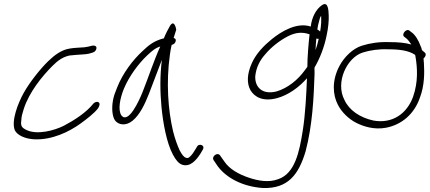

<svg xmlns="http://www.w3.org/2000/svg" viewBox="-20 -678 2153 962"><path d="M54 -26C66 0 107 18 152 20C240 24 326 -17 385 -60C415 -82 453 -111 471 -135C479 -147 483 -161 473 -166C465 -171 451 -164 447 -158C412 -114 353 -76 300 -48C250 -23 165 -1 112 -27C90 -38 82 -46 87 -77C87 -92 92 -110 99 -132C126 -216 190 -295 243 -348C270 -375 295 -393 329 -400C340 -401 352 -402 361 -403C380 -405 409 -405 425 -409C437 -413 452 -414 459 -425C471 -444 457 -454 437 -448C424 -445 420 -443 402 -441C377 -439 356 -439 331 -435C289 -429 254 -403 221 -371C180 -331 129 -266 99 -213C69 -159 36 -72 54 -26Z M546 -175C539 -136 542 -96 556 -75C574 -51 611 -46 644 -73C680 -102 706 -156 727 -210C749 -265 769 -323 791 -378C781 -296 782 -219 789 -143C797 -60 815 38 846 96C861 124 875 141 892 147C933 161 963 124 983 94L996 72C1010 49 975 37 966 59L953 80C945 93 937 103 928 110C924 114 917 115 911 112C901 109 891 96 880 75C869 51 857 19 847 -21C822 -127 812 -265 831 -402C833 -421 837 -438 840 -453C849 -455 858 -461 860 -471C863 -480 859 -485 850 -488C855 -505 859 -518 863 -529C858 -559 846 -572 832 -549C825 -538 808 -504 801 -486C800 -485 798 -485 797 -485C753 -473 727 -454 694 -422C646 -378 595 -311 567 -240C557 -216 549 -194 546 -175ZM601 -234C628 -298 674 -359 717 -400C739 -420 756 -437 783 -445C751 -375 724 -291 694 -216C677 -173 623 -55 588 -100C570 -128 581 -185 601 -234Z M1050 124 1071 155C1114 213 1195 257 1297 264C1423 268 1476 197 1511 81C1546 -52 1552 -191 1556 -306V-321C1556 -326 1555 -333 1556 -340C1582 -383 1606 -445 1617 -503C1625 -539 1628 -576 1627 -600C1626 -625 1625 -674 1593 -652C1563 -632 1542 -590 1537 -545C1467 -568 1389 -520 1342 -482C1303 -450 1264 -411 1242 -362C1217 -307 1216 -260 1235 -226C1256 -191 1298 -168 1367 -186C1424 -201 1479 -241 1518 -286C1515 -209 1510 -106 1497 -24C1480 83 1458 192 1373 220C1326 238 1271 227 1229 213C1177 196 1129 169 1104 131L1082 100C1080 97 1075 94 1070 94C1058 94 1041 110 1050 124ZM1259 -297C1264 -342 1283 -377 1309 -406C1339 -442 1381 -475 1424 -497C1464 -517 1497 -518 1531 -506C1526 -460 1520 -392 1520 -343L1508 -327C1472 -277 1422 -237 1366 -220C1292 -201 1256 -244 1259 -297ZM1579 -573C1581 -583 1584 -592 1589 -599C1590 -576 1590 -553 1584 -520C1580 -523 1576 -528 1570 -530C1572 -545 1575 -560 1579 -573ZM1565 -485C1569 -483 1573 -483 1577 -484C1573 -466 1568 -447 1561 -427C1562 -448 1563 -468 1565 -485Z M1681 -348C1641 -273 1648 -202 1672 -155C1690 -118 1726 -82 1766 -62C1802 -44 1855 -27 1914 -38C1993 -53 2056 -107 2084 -189C2107 -249 2107 -314 2104 -361L2102 -385C2112 -393 2117 -406 2109 -414L2094 -427C2093 -435 2090 -442 2087 -448C2078 -474 2060 -505 2041 -517L2032 -524C2017 -538 1990 -507 2005 -494L2014 -487C2022 -482 2033 -467 2041 -455C2010 -464 1973 -467 1931 -467C1880 -469 1834 -462 1793 -449C1748 -435 1705 -393 1681 -348ZM1798 -415C1833 -426 1878 -433 1922 -431C1982 -431 2028 -425 2060 -403L2062 -393C2071 -339 2076 -269 2050 -194C2019 -108 1946 -57 1851 -74C1783 -89 1729 -126 1706 -177C1659 -265 1718 -390 1798 -415Z"/></svg>

Font: Stray Cat
Style: Obl
Weight: 400
Version: Version 1.0